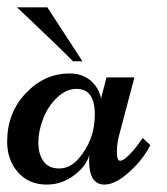

<svg xmlns="http://www.w3.org/2000/svg" viewBox="-20 -495 456 523"><path d="M270 -284.2H346.2L307.6 -138.2Q298.3 -107.4 298.3 -82.3Q298.3 -57.1 307.1 -57.1Q315.9 -57.1 331.3 -72.5Q346.7 -87.9 357.4 -103.5L368.7 -119.1L389.6 -99.6Q373.5 -68.4 348.6 -42.5Q300.3 7.8 264.6 7.8Q222.7 7.8 222.7 -57.1Q222.7 -67.9 223.6 -73.2Q216.3 -48.3 195.8 -29.3Q156.7 7.8 107.7 7.8Q58.6 7.8 29.1 -25.6Q-0.5 -59.1 -0.5 -109.4Q-0.5 -187.5 50.3 -241.2Q101.1 -294.9 169.4 -294.9Q203.6 -294.9 226.1 -276.1Q248.5 -257.3 255.4 -227.1ZM188.5 -252.9Q160.2 -252.9 135.5 -229.2Q110.8 -205.6 97.7 -172.1Q84.5 -138.7 84.5 -106.9Q84.5 -75.2 98.4 -55.7Q112.3 -36.1 141.4 -36.1Q170.4 -36.1 193.8 -62.5Q238.3 -113.3 238.3 -183.1Q238.3 -252.9 188.5 -252.9ZM204.6 -328.1H178.7Q142.1 -365.7 55.2 -447.8L25.9 -475.1H108.9Q112.8 -469.2 204.6 -328.1Z"/></svg>

Font: Niconne
Style: Regular
Weight: 400
Designer: Vernon Adams
Foundry: Vernon Adams
Version: Version 1.002